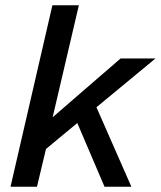

<svg xmlns="http://www.w3.org/2000/svg" viewBox="-20 -710 611 730"><path d="M571.3 -487.8 346.7 -302.2 479.5 0H377.4L273.9 -242.2L154.8 -143.6L120.6 0H20L179.2 -689.9H279.8L180.2 -264.2L438.5 -487.8Z"/></svg>

Font: HK Grotesk SmBold Legacy Italic
Style: Regular
Weight: 600
Italic angle: -13°
Designer: Alfredo Marco Pradil
Foundry: Hanken Design Co.
Version: Version 2.022;PS 002.022;hotconv 1.0.88;makeotf.lib2.5.64775